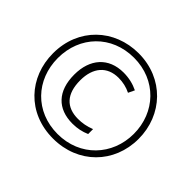

<svg xmlns="http://www.w3.org/2000/svg" viewBox="-165 -938 1162 1162"><g transform="rotate(45 415.5 -357.0)"><path d="M414 9C628 9 782 -147 782 -356C782 -561 631 -723 416 -723C209 -723 49 -573 49 -357C49 -152 194 9 414 9ZM414 -30C223 -30 90 -170 90 -357C90 -544 224 -684 415 -684C606 -684 740 -541 740 -357C740 -174 606 -30 414 -30ZM433 -138C475 -138 511 -146 545 -161V-203C507 -188 472 -182 437 -182C337 -182 281 -240 281 -357C281 -467 338 -532 435 -532C472 -532 507 -524 539 -508L558 -548C521 -566 480 -576 434 -576C306 -576 231 -490 231 -356C231 -215 306 -138 433 -138Z"/></g></svg>

Font: Noto Sans Arabic UI Cn Lt
Style: Regular
Weight: 300
Width: 3
Designer: Monotype Design Team, Nadine Chahine and Nizar Qandah
Foundry: Monotype Imaging Inc.
Version: Version 2.010